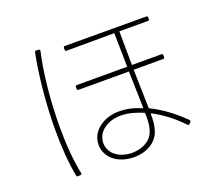

<svg xmlns="http://www.w3.org/2000/svg" viewBox="-131 -942 1262 1138"><g transform="rotate(-20 500.0 -372.5)"><path d="M180 16 196 15C202 14 204 11 203 5C185 -80 177 -184 177 -292C177 -458 195 -632 224 -758C225 -764 223 -768 216 -768L200 -769C195 -769 192 -766 191 -761C165 -633 146 -455 146 -284C146 -179 153 -77 170 9C171 14 174 17 180 16ZM357 -464H675C677 -379 679 -294 681 -230C633 -251 585 -262 539 -262C492 -262 447 -250 410 -221C375 -194 357 -156 357 -117C357 -85 369 -54 393 -28C426 7 479 24 531 24C568 24 605 16 635 -2C700 -41 712 -102 711 -187C769 -158 831 -114 894 -48C898 -44 903 -44 906 -49L915 -58C918 -62 918 -67 914 -71C850 -135 783 -184 711 -219C709 -277 707 -370 705 -464H891C897 -464 900 -467 900 -473V-485C900 -491 897 -494 891 -494H705C704 -574 703 -652 703 -707H883C889 -707 892 -710 892 -716V-726C892 -732 889 -735 883 -735L370 -736C364 -736 361 -733 361 -727V-715C361 -709 364 -706 370 -706L671 -707C672 -648 673 -572 675 -494H357C351 -494 348 -491 348 -485V-473C348 -467 351 -464 357 -464ZM681 -201C684 -124 675 -60 620 -28C594 -12 561 -4 529 -4C486 -4 444 -18 416 -46C397 -65 387 -91 387 -116C387 -148 401 -179 430 -201C461 -225 498 -235 539 -235C584 -235 633 -222 681 -201Z"/></g></svg>

Font: LINE Seed JP_OTF Thin
Style: Regular
Weight: 250
Designer: LY Corporation & Fontrix & Fontworks
Version: Version 1.007